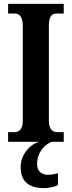

<svg xmlns="http://www.w3.org/2000/svg" viewBox="-20 -734 371 994"><path d="M22 0H183C133 14 87 68 87 130C87 206 129 240 210 240C227 240 263 234 280 224V163C261 168 243 171 229 171C197 171 172 154 172 115C172 52 214 13 248 0H310V-50H275C252 -50 233 -65 233 -110V-601C233 -651 249 -664 275 -664H310V-714H22V-664H56C77 -664 98 -651 98 -601V-109C98 -63 77 -50 56 -50H22Z"/></svg>

Font: Noto Serif Myanmar ExtraCondensed
Style: Bold
Weight: 700
Width: 2
Designer: Ben Mitchell and the Monotype Design Team
Foundry: Monotype Imaging Inc.
Version: Version 2.106